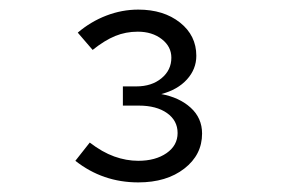

<svg xmlns="http://www.w3.org/2000/svg" viewBox="-20 -725 640 400"><path d="M268.1 -345Q194 -345 137 -390L167 -428Q193 -408 218 -399Q243 -390 268 -390Q303.9 -390 327 -406Q350 -422 350 -447.9Q350 -473.8 328 -489.4Q306 -505 269 -505H236V-545H264Q296 -545 316.5 -562Q337 -578.9 337 -604.8Q337 -628 317 -643.5Q297 -659 267 -659Q242 -659 220 -650Q198 -641 173 -621L142 -657Q169 -680 201.5 -692.5Q234 -705 268 -705Q321 -705 355 -678Q389 -651 389 -608.8Q389 -581 369.5 -559.5Q350 -538 316 -529Q353.6 -522.1 377.3 -500.6Q401 -479 401 -446.8Q401 -402.4 363.9 -373.7Q326.9 -345 268.1 -345Z"/></svg>

Font: Red Hat Mono
Style: Regular
Weight: 300
Monospace: yes
Designer: Pentagram, MCKL
Foundry: Pentagram, MCKL
Version: Version 1.023